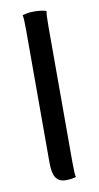

<svg xmlns="http://www.w3.org/2000/svg" viewBox="-74 -638 349 679"><g transform="rotate(-10 100.0 -298.5)"><path d="M60.1 -64.9V-542Q60.1 -587.4 57.1 -596.2Q74.7 -602.1 100.1 -602.1Q125.5 -602.1 143.1 -596.2Q140.1 -587.4 140.1 -542V-55.2Q140.1 -8.8 143.1 0Q128.4 4.9 106 4.9Q83 4.9 71.5 -11.2Q60.1 -27.3 60.1 -64.9Z"/></g></svg>

Font: Nikodecs
Style: Medium
Weight: 500
Version: Version 0.29